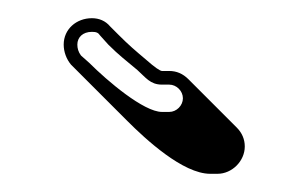

<svg xmlns="http://www.w3.org/2000/svg" viewBox="-20 -696 339 211"><path d="M166 -618H158C156 -618 150 -622 141 -630C128 -641 122 -646 110 -658L101 -667C96 -673 89 -676 81 -676C64 -676 50 -664 50 -647C50 -639 53 -631 58 -625L120 -563C140 -543 181 -505 211 -505H219C235 -505 249 -519 249 -535C249 -543 246 -550 240 -556L187 -609C181 -615 174 -618 166 -618ZM166 -603C174 -603 181 -596 181 -588C181 -580 174 -573 166 -573H158C138 -573 98 -607 78 -627L69 -635C66 -639 65 -643 65 -647C65 -655 71 -661 81 -661C86 -661 88 -660 90 -657L99 -647C111 -635 118 -630 131 -619C140 -611 145 -603 158 -603Z"/></svg>

Font: Squarish
Style: Shd
Weight: 400
Foundry: Cannot Into Space Fonts
Version: Version 0.272